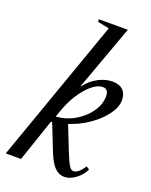

<svg xmlns="http://www.w3.org/2000/svg" viewBox="-190 -893 778 986"><g transform="rotate(20 199.0 -400.0)"><path d="M284.5 10.5Q254.5 10.5 231.5 -13.2Q208.5 -37 188 -88.5L131 -232.5H124.5L45.5 0H-38L239.5 -784.5L177 -797L175 -811H334L205.5 -457H208.5Q235 -492.5 274 -513.5Q313 -534.5 351 -534.5Q389.5 -534.5 409.5 -515.2Q429.5 -496 429.5 -460Q429.5 -422.5 399.5 -381.5Q369.5 -340.5 320 -305.8Q270.5 -271 211 -251.5L267.5 -109.5Q284.5 -67 295.5 -50Q306.5 -33 319 -33Q345.5 -33 375.5 -79.5L392.5 -68Q376 -34.5 345.5 -12Q315 10.5 284.5 10.5ZM138.5 -265.5Q194 -269.5 241.2 -297.2Q288.5 -325 317.2 -366.2Q346 -407.5 346 -451.5Q346 -491 315 -491Q296.5 -491 277.2 -480Q258 -469 237.5 -448Q207 -416.5 183.2 -373.8Q159.5 -331 138.5 -265.5Z"/></g></svg>

Font: Libre Caslon Condensed
Style: Italic
Weight: 400
Italic angle: -22.583°
Designer: Pablo Impallari, Rodrigo Fuenzalida, Katja Schimmel, Ertekin Erdin
Foundry: Pablo Impallari, Rodrigo Fuenzalida
Version: Version 2.000;gftools[0.9.33]